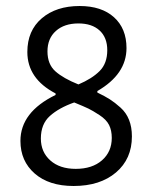

<svg xmlns="http://www.w3.org/2000/svg" viewBox="-20 -612 514 639"><path d="M245 -592Q318 -592 359.5 -554.5Q401 -517 401 -452Q401 -365 304 -309V-304Q329 -292 345.5 -281.5Q362 -271 381 -254Q400 -237 409.5 -213Q419 -189 419 -158Q419 -83 366 -38Q313 7 225 7Q143 7 95.5 -34.5Q48 -76 48 -143Q48 -239 165 -296V-301Q71 -350 71 -439Q71 -510 119 -551Q167 -592 245 -592ZM241 -534Q194 -534 166 -509Q138 -484 138 -441Q138 -398 164.5 -374.5Q191 -351 241 -331Q286 -350 311.5 -375.5Q337 -401 337 -445Q337 -487 311.5 -510.5Q286 -534 241 -534ZM227 -271Q176 -253 146 -226Q116 -199 116 -151Q116 -106 147.5 -78Q179 -50 232 -50Q287 -50 319.5 -78.5Q352 -107 352 -153Q352 -178 343 -196Q334 -214 311 -229Q288 -244 274.5 -250.5Q261 -257 227 -271Z"/></svg>

Font: Alegreya Sans SC
Style: Regular
Weight: 400
Designer: Juan Pablo del Peral
Foundry: Huerta Tipografica
Version: Version 2.007